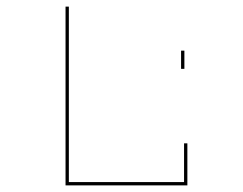

<svg xmlns="http://www.w3.org/2000/svg" viewBox="-20 -650 735 580"><path d="M178 -90V-630H188V-100H536V-217H546V-90ZM527 -442V-497H537V-442Z"/></svg>

Font: Bungee Hairline
Style: Regular
Weight: 400
Designer: David Jonathan Ross
Foundry: David Jonathan Ross
Version: Version 1.001;PS 1.0;hotconv 1.0.72;makeotf.lib2.5.5900